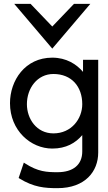

<svg xmlns="http://www.w3.org/2000/svg" viewBox="-20 -782 563 999"><path d="M252 -529 450 -762H365L252 -644L139 -762H54ZM120 -240C120 -323 174 -397 258 -397C353 -397 408 -331 408 -240C408 -164 352 -88 258 -88C170 -88 120 -164 120 -240ZM32 -245C32 -103 140 -9 252 -9C324 -9 373 -38 408 -79V6C408 75 361 114 279 114C224 114 178 112 110 68L104 64L77 144L80 146C156 193 214 197 279 197C424 197 491 109 491 12V-471H412V-408C378 -448 325 -482 252 -482C110 -482 32 -363 32 -245Z"/></svg>

Font: Charger
Style: Bd
Weight: 400
Designer: Jasper
Foundry: Cannot Into Space Fonts
Version: Version 0.98